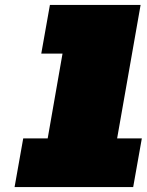

<svg xmlns="http://www.w3.org/2000/svg" viewBox="-20 -757 594 777"><path d="M39 0 74 -197H173L233 -540H147L182 -737H549L454 -197H554L519 0Z"/></svg>

Font: Tomorrow ExtraBold
Style: Italic
Weight: 800
Italic angle: -10°
Designer: Tony de Marco, Monica Rizzolli
Foundry: Just in Type
Version: Version 2.002